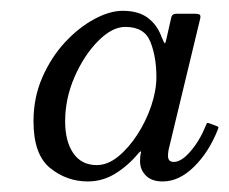

<svg xmlns="http://www.w3.org/2000/svg" viewBox="-20 -820 434 364"><path d="M393 -574.5Q376 -531.5 347.8 -503.8Q319.5 -476 288.5 -476Q267.5 -476 256.5 -487.2Q245.5 -498.5 245.5 -514Q245.5 -524.5 247 -529.5Q249 -536.5 242.5 -529.5Q223 -506 198.8 -491Q174.5 -476 146.5 -476Q106.5 -476 75 -501.5Q43.5 -527 43.5 -590Q43.5 -635 60.2 -673.2Q77 -711.5 103.2 -739.8Q129.5 -768 158.8 -783.8Q188 -799.5 212.5 -799.5Q242.5 -799.5 260.2 -786.2Q278 -773 286.5 -749.5Q291.5 -737 292.8 -738Q294 -739 296 -748.5L304.5 -786Q306 -794 314.5 -794H347.5Q357 -794 359 -791.8Q361 -789.5 359 -782.5L299.5 -535.5Q299 -533 298.8 -530Q298.5 -527 298.5 -524.5Q298.5 -513 309.5 -513Q324 -513 341.5 -533.5Q359 -554 370 -581.5Q371.5 -585.5 372.5 -586.5Q373.5 -587.5 377.5 -586L389.5 -581.5Q393.5 -580 394 -579.2Q394.5 -578.5 393 -574.5ZM276.5 -674Q276.5 -712 265.2 -740.5Q254 -769 217.5 -769Q192.5 -769 166 -742.2Q139.5 -715.5 121.5 -674.5Q103.5 -633.5 103.5 -590Q103.5 -552 119 -529.5Q134.5 -507 163.5 -507Q184 -507 204 -523.2Q224 -539.5 240.5 -565Q257 -590.5 266.8 -619.5Q276.5 -648.5 276.5 -674Z"/></svg>

Font: Besley* Condensed
Style: Italic
Weight: 400
Width: 3
Italic angle: -13°
Designer: Owen Earl
Foundry: indestructible type*
Version: Version 3.000; ttfautohint (v1.8.3)